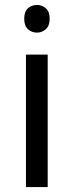

<svg xmlns="http://www.w3.org/2000/svg" viewBox="-20 -757 298 777"><path d="M173 -536V0H85V-536ZM130 -737Q150 -737 165.5 -723.5Q181 -710 181 -681Q181 -653 165.5 -639Q150 -625 130 -625Q108 -625 93 -639Q78 -653 78 -681Q78 -710 93 -723.5Q108 -737 130 -737Z"/></svg>

Font: Noto Sans Hebrew
Style: Regular
Weight: 400
Designer: Monotype Design Team
Foundry: Monotype Imaging Inc.
Version: Version 2.003